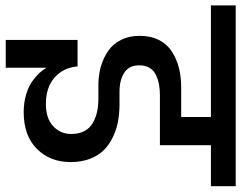

<svg xmlns="http://www.w3.org/2000/svg" viewBox="-140 -672 859 684"><g transform="rotate(90 290.0 -330.5)"><path d="M-32.2 -651.9V-740.2H611.8V-651.9H465.8V-470.2H287.1Q266.6 -470.2 249.5 -467Q232.4 -463.9 216.1 -456.3Q199.7 -448.7 190.4 -433.6Q181.2 -418.5 181.2 -397Q181.2 -360.4 207.3 -343.3Q233.4 -326.2 275.9 -326.2H319.8Q352.1 -326.2 380.6 -321Q409.2 -315.9 436.3 -303Q463.4 -290 482.9 -270.8Q502.4 -251.5 514.2 -220.9Q525.9 -190.4 525.9 -151.9Q525.9 -79.1 479 -32Q432.1 15.1 348.1 15.1Q314.5 15.1 285.6 6.6Q256.8 -2 238 -15.6Q219.2 -29.3 208 -41.5Q196.8 -53.7 189.9 -65.9V79.1H90.8V-176.8H185.1Q189.5 -126 224.6 -95Q259.8 -64 318.8 -64Q370.1 -64 397.9 -89.8Q425.8 -115.7 425.8 -154.8Q425.8 -181.6 415.5 -200.9Q405.3 -220.2 387.2 -230.7Q369.1 -241.2 347.9 -246.1Q326.7 -251 300.8 -251H245.1Q211.9 -252 182.6 -260.7Q153.3 -269.5 128.9 -286.6Q104.5 -303.7 90.3 -332.3Q76.2 -360.8 76.2 -397.9Q76.2 -437.5 91.1 -466.8Q106 -496.1 132.3 -512.9Q158.7 -529.8 190.2 -537.8Q221.7 -545.9 258.8 -545.9H365.2V-651.9Z"/></g></svg>

Font: SVN-Poppins Medium
Style: Regular
Weight: 500
Designer: Ninad Kale (Devanagari), Jonny Pinhorn (Latin)
Foundry: Indian Type Foundry
Version: Version 3.002 2017